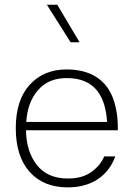

<svg xmlns="http://www.w3.org/2000/svg" viewBox="-20 -789 560 814"><path d="M479.5 -236.8V-249C479.5 -294.4 472.7 -335.4 459 -372.6C431.6 -446.8 367.7 -494.6 262.7 -494.6C197.8 -494.6 145.5 -473.1 106 -429.7C66.4 -386.2 46.9 -324.7 46.9 -245.1C46.9 -166 66.4 -104.5 105.5 -60.5C144.5 -16.6 198.7 5.4 267.6 5.4C368.7 5.4 439 -43.9 468.8 -126H421.9C411.6 -101.1 394 -79.1 368.2 -60.5C342.3 -41.5 309.1 -32.2 268.1 -32.2C210 -32.2 166 -51.3 136.2 -89.8C106.4 -127.9 90.8 -176.8 90.3 -236.8ZM91.3 -272C94.7 -326.7 110.8 -371.6 140.6 -406.2C169.9 -440.9 210.9 -458 263.2 -458C387.2 -458 427.2 -375 434.1 -272ZM222.7 -769H178.7L279.3 -609.9H317.4Z"/></svg>

Font: Estedad ExtraLight
Style: Regular
Weight: 200
Designer: Amin Abedi
Version: Version 7.3